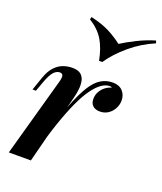

<svg xmlns="http://www.w3.org/2000/svg" viewBox="-148 -909 847 1005"><g transform="rotate(20 275.5 -407.0)"><path d="M145 0H22L142 -431Q151 -461 148 -473Q145 -485 130 -485Q111 -485 95 -466Q79 -447 62 -399L45 -352H26L52 -427Q66 -467 87 -489.5Q108 -512 133 -521Q158 -530 184 -530Q216 -530 231.5 -517Q247 -504 251.5 -483Q256 -462 253.5 -437.5Q251 -413 245 -390ZM401 -507Q379 -507 356 -491.5Q333 -476 308 -442Q283 -408 257.5 -352.5Q232 -297 205 -217.5Q178 -138 151 -30L175 -163Q206 -268 233.5 -338.5Q261 -409 287.5 -451.5Q314 -494 344 -512Q374 -530 409 -530Q445 -530 464.5 -509Q484 -488 484 -457Q484 -432 472 -410.5Q460 -389 440.5 -376.5Q421 -364 396 -364Q371 -364 356.5 -377Q342 -390 342 -415Q342 -437 352 -455Q362 -473 378 -485.5Q394 -498 413 -503Q411 -505 408 -506Q405 -507 401 -507ZM367 -730Q403 -753 449.5 -776Q496 -799 546 -814L551 -800Q479 -770 418 -718.5Q357 -667 320 -612H302Q289 -679 262.5 -723Q236 -767 183 -800L187 -814Q251 -799 291.5 -778Q332 -757 367 -730Z"/></g></svg>

Font: Playfair Display SemiBold
Style: Italic
Weight: 600
Italic angle: -14°
Designer: Claus Eggers Sørensen
Foundry: Claus Eggers Sørensen
Version: Version 1.203